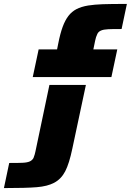

<svg xmlns="http://www.w3.org/2000/svg" viewBox="-112 -762 677 979"><path d="M85 -510H179L185 -540Q195 -591 207.5 -625Q220 -659 237 -681Q254 -703 278 -715.5Q302 -728 338 -734Q370 -739 412 -740.5Q454 -742 535 -742L508 -614Q456 -614 440 -613Q416 -612 402.5 -606Q389 -600 384 -588Q377 -574 373 -554L364 -510H486L456 -369H55ZM-65 69Q-14 69 3 68Q27 67 40 61Q53 55 59 43Q66 25 69 9L140 -329H326L257 -5Q241 72 220.5 111.5Q200 151 164 170Q130 188 75.5 192.5Q21 197 -92 197Z"/></svg>

Font: Saira Stencil One
Style: Regular
Weight: 400
Designer: Hector Gatti with collaboration of the Omnibus-Type team
Foundry: Omnibus-Type
Version: Version 1.004